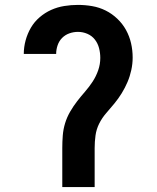

<svg xmlns="http://www.w3.org/2000/svg" viewBox="-20 -763 640 783"><path d="M234 0V-159Q234 -185 236 -210.5Q238 -236 245.5 -260.5Q253 -285 266 -307.5Q279 -330 294.5 -350Q310 -370 327 -389.5Q344 -409 358 -430.5Q372 -452 380.5 -476.5Q389 -501 389 -527Q389 -547 384 -566.5Q379 -586 367 -601.5Q355 -617 336.5 -625Q318 -633 298 -633Q280 -633 263 -627Q246 -621 233.5 -608.5Q221 -596 215 -578.5Q209 -561 209 -543H77Q77 -571 84.5 -598.5Q92 -626 106 -650Q120 -674 141.5 -692.5Q163 -711 188.5 -722.5Q214 -734 242 -738.5Q270 -743 298 -743Q327 -743 356 -738Q385 -733 411 -720Q437 -707 458.5 -686.5Q480 -666 494 -640.5Q508 -615 514.5 -586.5Q521 -558 521 -528Q521 -503 515.5 -477.5Q510 -452 500 -428.5Q490 -405 476.5 -383Q463 -361 446.5 -341Q430 -321 413 -301.5Q396 -282 384.5 -259Q373 -236 369.5 -210.5Q366 -185 366 -159V0Z"/></svg>

Font: Iosevka Curly XBdEx
Style: Regular
Weight: 800
Width: 7
Monospace: yes
Designer: Belleve Invis
Foundry: Belleve Invis
Version: Version 11.1.0; ttfautohint (v1.8.3)